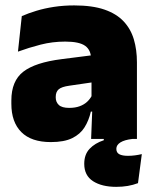

<svg xmlns="http://www.w3.org/2000/svg" viewBox="-20 -526 578 727"><path d="M325 0 330 -126 326.5 -130.5V-283.5L325 -301.5Q325 -336 302.8 -352.2Q280.5 -368.5 227 -368.5Q178.5 -368.5 133.8 -357Q89 -345.5 48 -330.5L62.5 -465Q87.5 -476 118 -485.2Q148.5 -494.5 184.5 -500Q220.5 -505.5 261 -505.5Q329.5 -505.5 375.2 -489.8Q421 -474 448 -445.2Q475 -416.5 486.8 -377Q498.5 -337.5 498.5 -290V0ZM172.5 12Q98.5 12 60.8 -25.8Q23 -63.5 23 -133V-145.5Q23 -219.5 68.2 -254.5Q113.5 -289.5 213 -302L338.5 -318L349 -217L242.5 -201.5Q213.5 -197.5 202.2 -187.8Q191 -178 191 -159V-157Q191 -139.5 202.8 -128.5Q214.5 -117.5 242 -117.5Q265 -117.5 281.8 -123.8Q298.5 -130 309.8 -140.5Q321 -151 327.5 -163.5L352.5 -103.5H324Q316.5 -70 300.2 -44Q284 -18 253.5 -3Q223 12 172.5 12ZM420 181.5Q365.5 181.5 332.2 160Q299 138.5 299 94.5V94Q299 59 319.2 37.5Q339.5 16 373 5V-10H482V0Q451.5 3.5 436 13.2Q420.5 23 420.5 37.5Q420.5 52 431.8 58Q443 64 464.5 64Q478.5 64 491.5 62.2Q504.5 60.5 517 57.5L502.5 167.5Q484 174.5 463.8 178Q443.5 181.5 420 181.5Z"/></svg>

Font: Anek Latin ExtraBold
Style: Regular
Weight: 800
Designer: Yesha Goshar
Foundry: Ek Type
Version: Version 1.003